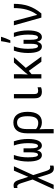

<svg xmlns="http://www.w3.org/2000/svg" viewBox="1319 -2147 1072 3750"><g transform="rotate(-90 1855.0 -272.0)"><path d="M444 244C465 244 482 241 495 236V168C485 171 473 173 461 173C424 173 408 148 387 82L310 -159L482 -536H397L276 -255L223 -420C196 -506 169 -543 108 -543C89 -543 71 -539 58 -535V-467C66 -470 78 -472 89 -472C119 -472 135 -444 153 -392L224 -171L35 240H122L260 -76L318 112C344 194 369 244 444 244Z M698 10C749 10 780 -23 793 -81H795C809 -23 841 10 888 10C968 10 1016 -87 1016 -261C1016 -357 1001 -445 970 -537H888C920 -450 934 -355 934 -261C934 -130 917 -66 880 -66C847 -66 833 -114 833 -215V-348H755V-215C755 -114 741 -66 709 -66C672 -66 657 -128 657 -263C657 -358 670 -447 703 -537H621C589 -442 575 -357 575 -261C575 -86 618 10 698 10Z M1126 -276V240H1209V98C1209 53 1208 5 1204 -34H1209C1241 -6 1286 10 1342 10C1477 10 1546 -93 1546 -269C1546 -454 1467 -547 1339 -547C1197 -547 1126 -451 1126 -276ZM1329 -61C1281 -61 1239 -76 1209 -105V-282C1209 -413 1249 -475 1336 -475C1423 -475 1460 -409 1460 -269C1460 -130 1421 -61 1329 -61Z M1939 10C1971 10 2005 4 2025 -6V-74C2012 -69 1981 -63 1957 -63C1912 -63 1893 -85 1893 -138V-536H1810V-132C1810 -30 1854 10 1939 10Z M2197 0H2281V-191L2346 -245L2524 0H2625L2404 -304L2612 -536H2508L2335 -339C2312 -314 2296 -293 2276 -265H2275C2279 -315 2281 -360 2281 -405V-536H2197Z M2893 -616V-606H2942C2968 -657 2996 -732 3010 -779V-788H2926C2921 -751 2903 -652 2893 -616ZM2818 10C2869 10 2900 -23 2913 -81H2915C2929 -23 2961 10 3008 10C3088 10 3136 -87 3136 -261C3136 -357 3121 -445 3090 -537H3008C3040 -450 3054 -355 3054 -261C3054 -130 3037 -66 3000 -66C2967 -66 2953 -114 2953 -215V-348H2875V-215C2875 -114 2861 -66 2829 -66C2792 -66 2777 -128 2777 -263C2777 -358 2790 -447 2823 -537H2741C2709 -442 2695 -357 2695 -261C2695 -86 2738 10 2818 10Z M3386 0H3467C3604 -163 3655 -327 3655 -537H3572C3572 -355 3535 -210 3442 -84H3438C3433 -116 3415 -171 3402 -221L3320 -537H3235Z"/></g></svg>

Font: Noto Sans Mono Condensed
Style: Regular
Weight: 400
Width: 3
Designer: Monotype Design Team
Foundry: Monotype Imaging Inc.
Version: Version 2.014